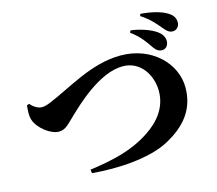

<svg xmlns="http://www.w3.org/2000/svg" viewBox="-111 -965 1222 1082"><g transform="rotate(-15 500.0 -424.0)"><path d="M860 -595C885 -595 899 -618 898 -641C897 -662 886 -682 863 -698C829 -723 767 -743 716 -749L710 -737C766 -696 790 -657 812 -625C827 -604 841 -595 860 -595ZM946 -682C969 -682 986 -703 985 -726C984 -754 969 -771 946 -785C910 -807 853 -820 794 -825L789 -813C844 -778 877 -736 895 -714C913 -692 926 -682 946 -682ZM43 -492C41 -468 36 -435 46 -406C63 -355 132 -302 179 -302C220 -302 239 -330 283 -371C330 -415 482 -565 620 -565C726 -565 782 -468 782 -378C782 -281 723 -211 650 -163C546 -94 437 -69 295 -49L298 -28C441 -15 635 -23 753 -89C852 -144 932 -223 932 -359C932 -497 808 -627 624 -627C452 -627 302 -525 171 -472C149 -463 134 -460 123 -460C94 -460 67 -484 57 -497Z"/></g></svg>

Font: Noto Serif KR Black
Style: Regular
Weight: 900
Version: Version 1.001;PS 1.001;hotconv 16.6.54;makeotf.lib2.5.65590